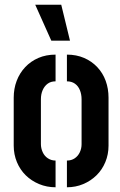

<svg xmlns="http://www.w3.org/2000/svg" viewBox="-20 -791 509 812"><path d="M197 -619 129 -771H239L276 -619ZM215 1Q178 1 145.5 -12.5Q113 -26 89 -49.5Q65 -73 51.5 -105.5Q38 -138 38 -175V-378Q38 -416 50.5 -449Q63 -482 86.5 -507Q110 -532 142.5 -546Q175 -560 215 -560V-447Q195 -447 181.5 -437Q168 -427 160.5 -410Q153 -393 153 -371V-182Q153 -164 160.5 -147.5Q168 -131 182.5 -121.5Q197 -112 215 -112ZM263 1V-112Q282 -112 296 -121.5Q310 -131 317.5 -147Q325 -163 325 -181V-371Q325 -392 318 -409.5Q311 -427 297 -437Q283 -447 263 -447V-560Q303 -560 335.5 -546Q368 -532 391.5 -507Q415 -482 427 -449Q439 -416 439 -378V-175Q439 -138 425.5 -105.5Q412 -73 388 -49.5Q364 -26 332 -12.5Q300 1 263 1Z"/></svg>

Font: Stick No Bills
Style: Bold
Weight: 700
Version: Version 2.000